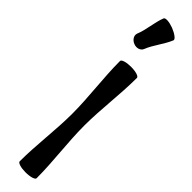

<svg xmlns="http://www.w3.org/2000/svg" viewBox="-402 -1106 1083 1083"><g transform="rotate(45 139.5 -565.0)"><path d="M144 -943C165 -997 205 -1042 227 -1096C231 -1107 206 -1126 171 -1140C136 -1153 105 -1155 100 -1144C79 -1090 77 -1031 55 -977C48 -957 62 -934 86 -925C110 -915 136 -924 144 -943ZM96 -800C96 -666 116 -534 116 -400C116 -266 96 -134 96 0C96 12 126 21 163 21C201 21 231 12 231 0C231 -134 211 -266 211 -400C211 -534 231 -666 231 -800C231 -812 201 -821 163 -821C126 -821 96 -812 96 -800Z"/></g></svg>

Font: Nupuram Expanded Bold
Style: Regular
Weight: 700
Width: 7
Designer: Santhosh Thottingal (santhosh.thottingal@gmail.com)
Foundry: SMC
Version: Version 1.000